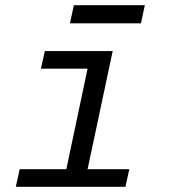

<svg xmlns="http://www.w3.org/2000/svg" viewBox="-20 -721 658 741"><path d="M415 -524 318 -68H479L464 0H41L56 -68H236L318 -456H138L153 -524ZM265 -701H539L524 -631H250Z"/></svg>

Font: Fragment Mono
Style: Italic
Weight: 400
Italic angle: -12°
Designer: Wei Huang based on Nimbus Sans by URW Studio, based on Helvetica by Max Miedinger.
Foundry: Wei Huang
Version: Version 1.011; ttfautohint (v1.8.4.7-5d5b)